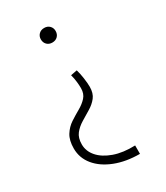

<svg xmlns="http://www.w3.org/2000/svg" viewBox="-169 -541 702 811"><g transform="rotate(-30 182.5 -135.5)"><path d="M213 -243Q219 -223 222.5 -197.5Q226 -172 226 -156Q226 -124 211 -105Q196 -86 173.5 -72.5Q151 -59 128 -45Q105 -31 90 -12Q75 7 75 39Q75 72 98.5 99Q122 126 165.5 141.5Q209 157 268 155V196Q201 196 148.5 175.5Q96 155 66.5 119Q37 83 37 37Q37 -3 52.5 -27.5Q68 -52 91 -67Q114 -82 137 -95Q160 -108 175.5 -125Q191 -142 191 -169Q191 -182 189 -200.5Q187 -219 182 -237ZM183 -467Q199 -467 209 -457Q219 -447 219 -432Q219 -416 209 -406Q199 -396 183 -396Q167 -396 157 -406Q147 -416 147 -432Q147 -447 157 -457Q167 -467 183 -467Z"/></g></svg>

Font: Ysabeau Infant ExtraLight
Style: Regular
Weight: 250
Designer: Christian Thalmann (Catharsis Fonts)
Version: Version 2.001;gftools[0.9.30]; featfreeze: ss01,ss02,lnum